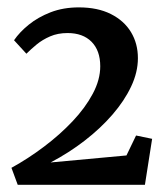

<svg xmlns="http://www.w3.org/2000/svg" viewBox="-20 -923 454 520"><path d="M11 -468.5Q56.5 -493.5 99.2 -525.8Q142 -558 176.5 -594.5Q211 -631 231.2 -669Q251.5 -707 251.5 -743.5Q251.5 -786 228 -809.8Q204.5 -833.5 163 -833.5Q136.5 -833.5 115.8 -824.5Q95 -815.5 79.2 -802.5Q63.5 -789.5 51.5 -777.5L18 -814Q33 -836 58 -856.2Q83 -876.5 117.2 -889.8Q151.5 -903 193.5 -903Q244.5 -903 280.2 -885Q316 -867 334.8 -836Q353.5 -805 353.5 -765.5Q353.5 -727.5 335.2 -688.8Q317 -650 284.5 -612.5Q252 -575 209.2 -542Q166.5 -509 117 -483L322.5 -502L348.5 -556L392 -547L372.5 -422.5H28Z"/></svg>

Font: Merriweather 36pt SemiBold
Style: Regular
Weight: 600
Version: Version 2.100